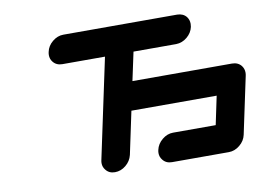

<svg xmlns="http://www.w3.org/2000/svg" viewBox="-76 -825 1292 942"><g transform="rotate(-10 570.0 -354.0)"><path d="M1138.2 -354 1078.1 -70.8Q1071.8 -41.5 1046.6 -20.8Q1021.5 0 991.7 0H708.5Q679.2 0 663.1 -21Q650.9 -35.6 650.9 -55.2Q650.9 -62.5 652.8 -70.8Q659.2 -100.1 684.3 -120.8Q709.5 -141.6 738.8 -141.6H951.2L981 -283.2H556.2L511.2 -70.8Q503.9 -40.5 479.2 -20.3Q454.6 0 424.8 0Q395.5 0 379.4 -21Q367.2 -35.6 367.2 -55.2Q367.2 -62.5 369.1 -70.8L474.6 -566.9H262.2Q232.9 -566.9 216.3 -587.9Q204.6 -602.5 204.6 -622.1Q204.6 -629.4 206.5 -637.7Q212.4 -667 237.5 -687.7Q262.7 -708.5 292 -708.5H858.9Q889.2 -708 905.3 -687.5Q916.5 -672.4 916.5 -652.8Q916.5 -645.5 915 -637.7Q908.7 -608.4 884 -587.9Q859.4 -567.4 829.1 -566.9H616.7L586.4 -425.3H1082Q1111.8 -425.3 1128.4 -404.8Q1140.1 -389.6 1140.1 -370.1Q1140.1 -362.3 1138.2 -354Z"/></g></svg>

Font: Robtronika
Style: Italic
Weight: 400
Italic angle: -12°
Designer: GGBot
Version: 1.00